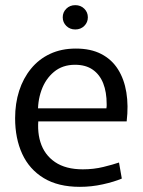

<svg xmlns="http://www.w3.org/2000/svg" viewBox="-20 -721 560 752"><path d="M292.7 10.8Q207.6 10.8 151.2 -23.5Q94.8 -57.8 67 -118.3Q39.2 -178.8 39.2 -258.1Q39.2 -316 55 -365.2Q70.8 -414.4 101.4 -451.8Q131.9 -489.3 176.1 -510Q220.3 -530.8 277.2 -530.8Q335.6 -530.8 376.6 -509.5Q417.7 -488.2 442 -449.7Q466.4 -411.2 474.9 -359.1Q483.4 -307.1 476.1 -245.5H88.8L133.9 -279.1Q122.8 -213.9 138.3 -164.3Q153.8 -114.6 195.6 -86.2Q237.4 -57.8 304.2 -57.8Q347.2 -57.8 384.8 -67.1Q422.4 -76.3 446.1 -84.5L457.1 -21.6Q427.2 -8.9 383 0.9Q338.7 10.8 292.7 10.8ZM89.8 -296.6H396.8Q397.8 -301.8 397.8 -306.1Q397.8 -310.4 397.8 -312.8Q397.8 -360.4 384.2 -394.8Q370.5 -429.2 343.1 -448.2Q315.8 -467.3 273.7 -467.3Q224.7 -467.3 191.3 -439.4Q157.9 -411.6 142.1 -366.9Q126.3 -322.2 129.2 -271.9ZM274.9 -605.6Q253.8 -605.6 239.8 -619.4Q225.7 -633.3 225.7 -653.2Q225.7 -673.2 239.8 -687Q253.8 -700.8 274.9 -700.8Q296 -700.8 310 -687Q324.1 -673.2 324.1 -653.2Q324.1 -633.3 310 -619.4Q296 -605.6 274.9 -605.6Z"/></svg>

Font: Murecho Thin
Style: Regular
Weight: 100
Designer: Neil Summerour
Foundry: Positype
Version: Version 1.010